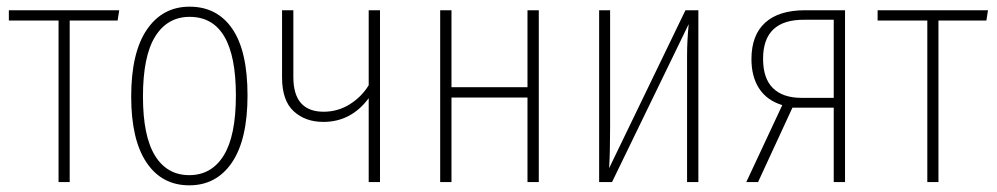

<svg xmlns="http://www.w3.org/2000/svg" viewBox="-20 -551 3016 581"><path d="M340.8 -520 335.9 -488.8H190.9V0H157.2V-488.8H6.8V-520Z M553.7 -530.8Q637.2 -530.8 683.1 -463.6Q729 -396.5 729 -262.2Q729 -128.9 682.1 -59.6Q635.3 9.8 552.7 9.8Q469.7 9.8 423.3 -59.3Q377 -128.4 377 -258.8Q377 -391.6 424.3 -461.2Q471.7 -530.8 553.7 -530.8ZM553.7 -500Q486.8 -500 449.7 -440.7Q412.6 -381.3 412.6 -258.8Q412.6 -139.2 449 -80.1Q485.4 -21 552.7 -21Q620.1 -21 657 -80.6Q693.8 -140.1 693.8 -262.2Q693.8 -500 553.7 -500Z M1095.7 -520H1129.9V0H1095.7V-253.9Q1042.5 -182.1 958.5 -182.1Q903.8 -182.1 868.7 -214.4Q833.5 -246.6 833.5 -316.9V-520H867.7V-317.9Q867.7 -212.9 959.5 -212.9Q1002 -212.9 1037.8 -235.1Q1073.7 -257.3 1095.7 -293Z M1576.2 0V-255.9H1346.2V0H1312V-520H1346.2V-287.1H1576.2V-520H1610.4V0Z M2093.3 -520V0H2059.1V-383.8Q2059.1 -426.8 2064 -478L1832 0H1793V-520H1826.2V-165Q1826.2 -87.9 1823.2 -42L2054.2 -520Z M2416 -520H2537.1V0H2502.9V-225.1H2377.9L2273.9 0H2238.3L2347.2 -232.9Q2300.8 -247.1 2277.3 -283Q2253.9 -318.8 2253.9 -372.1Q2253.9 -444.8 2295.4 -482.4Q2336.9 -520 2416 -520ZM2405.3 -254.9H2502.9V-491.2H2415Q2289.1 -492.7 2289.1 -373Q2289.1 -313.5 2319.1 -284.2Q2349.1 -254.9 2405.3 -254.9Z M2969.7 -520 2964.8 -488.8H2819.8V0H2786.1V-488.8H2635.7V-520Z"/></svg>

Font: Fira Sans Compressed UltraLight
Style: Regular
Weight: 200
Width: 1
Designer: Carrois Corporate & Edenspiekermann AG
Foundry: Carrois Corporate GbR & Edenspiekermann AG
Version: Version 4.203;PS 004.203;hotconv 1.0.88;makeotf.lib2.5.64775